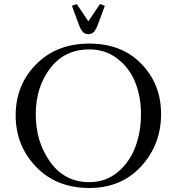

<svg xmlns="http://www.w3.org/2000/svg" viewBox="-20 -928 877 956"><path d="M425 -711Q586 -711 684 -610Q782 -509 782 -360Q782 -208 683 -100Q584 8 425 8Q261 8 159.5 -97.5Q58 -203 58 -354Q58 -505 160 -608Q262 -711 425 -711ZM158 -359Q158 -222 230 -121.5Q302 -21 425 -21Q506 -21 566 -71Q626 -121 654 -196.5Q682 -272 682 -360Q682 -445 654 -516.5Q626 -588 566 -635Q506 -682 425 -682Q301 -682 229.5 -587.5Q158 -493 158 -359ZM338 -899 362 -908 420 -822 478 -908 502 -899 468 -807Q458 -780 447.5 -769Q437 -758 420 -758Q403 -758 392.5 -769Q382 -780 372 -807Z"/></svg>

Font: Dihjauti
Style: Bold
Weight: 700
Designer: T. Christopher White
Version: Version 3.0.0